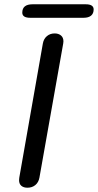

<svg xmlns="http://www.w3.org/2000/svg" viewBox="-20 -866 457 896"><path d="M69 -25Q69 -33 70 -37L180 -663Q184 -685 199 -697.5Q214 -710 235 -710Q253 -710 264.5 -700.5Q276 -691 276 -673Q276 -666 275 -663L164 -37Q160 -15 145 -2.5Q130 10 108 10Q90 10 79.5 1Q69 -8 69 -25ZM84 -807Q84 -846 132 -846H380Q417 -846 417 -822Q417 -803 405 -793Q393 -783 370 -783H121Q84 -783 84 -807Z"/></svg>

Font: Kodchasan Medium
Style: Italic
Weight: 500
Italic angle: -10°
Version: Version 1.000; ttfautohint (v1.6)